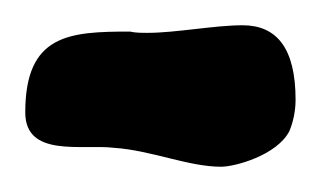

<svg xmlns="http://www.w3.org/2000/svg" viewBox="-20 -742 254 152"><path d="M209 -638C212 -645 214 -654 214 -663C214 -704 199 -722 172 -722C150 -722 119 -716 97 -716C92 -716 87 -716 83 -717C35 -717 0 -715 0 -653C0 -617 45 -628 70 -625C100 -623 129 -610 155 -610C166 -610 199 -619 209 -638Z"/></svg>

Font: Freckle Face
Style: Regular
Weight: 400
Designer: Astigmatic (AOETI)
Foundry: Astigmatic (AOETI)
Version: Version 1.000